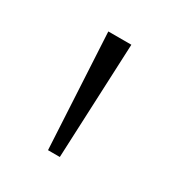

<svg xmlns="http://www.w3.org/2000/svg" viewBox="-70 -759 267 296"><g transform="rotate(30 63.5 -611.5)"><path d="M54 -509H75L84 -714H43Z"/></g></svg>

Font: Noto Serif Myanmar SemiCondensed Thin
Style: Regular
Weight: 100
Width: 4
Designer: Ben Mitchell and the Monotype Design Team
Foundry: Monotype Imaging Inc.
Version: Version 2.106